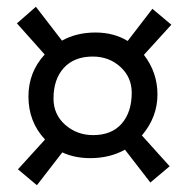

<svg xmlns="http://www.w3.org/2000/svg" viewBox="-20 -603 556 567"><path d="M445 -324Q445 -257 399 -203L481 -112L424 -64L349 -161Q304 -136 247 -136Q200 -136 164 -153L89 -56L33 -103L113 -191Q64 -243 64 -318Q64 -390 112 -442L30 -534L86 -583L163 -483Q206 -507 262 -507Q316 -507 357 -482L430 -577L486 -530L405 -441Q445 -389 445 -324ZM369 -329Q369 -375 335.5 -405.5Q302 -436 254 -436Q199 -436 168.5 -402.5Q138 -369 138 -312Q138 -265 172.5 -234.5Q207 -204 255 -204Q310 -204 339.5 -238Q369 -272 369 -329Z"/></svg>

Font: Enriqueta
Style: Regular
Weight: 400
Designer: Viviana Monsalve, Gustavo Ibarra
Foundry: Viviana Monsalve, Gustavo Ibarra
Version: Version 1.002